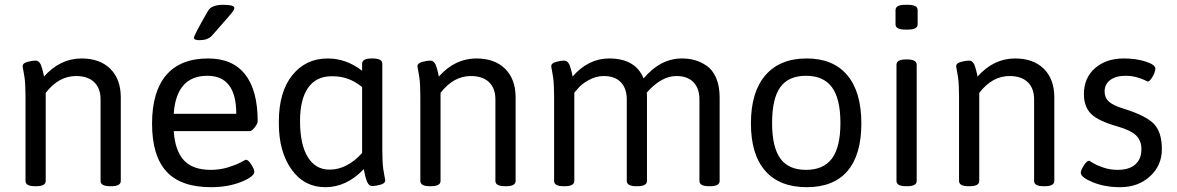

<svg xmlns="http://www.w3.org/2000/svg" viewBox="-20 -772 4890 798"><path d="M482 -367V-20Q482 2 442 2H438Q398 2 398 -20V-359Q398 -405 371.5 -430.5Q345 -456 296 -456Q224 -456 170 -386V-20Q170 2 130 2H126Q86 2 86 -20V-371Q86 -394 85 -415Q84 -436 82 -449.5Q80 -463 78 -473.5Q76 -484 75 -490Q74 -496 74 -497Q74 -509 93 -514.5Q112 -520 128 -520Q133 -520 137 -518Q141 -516 144.5 -511.5Q148 -507 150 -502.5Q152 -498 154 -490.5Q156 -483 157.5 -478.5Q159 -474 160.5 -465.5Q162 -457 163 -454Q230 -529 319 -529Q395 -529 438.5 -486Q482 -443 482 -367Z M702 -299H962Q962 -457 842 -457Q713 -457 702 -299ZM1051 -268Q1051 -259 1039 -243Q1027 -227 1018 -227H702Q708 -144 745 -105Q782 -66 856 -66Q894 -66 928 -76.5Q962 -87 981 -97.5Q1000 -108 1002 -108Q1012 -108 1024.5 -88Q1037 -68 1037 -58Q1037 -38 982.5 -16Q928 6 857 6Q732 6 672 -59Q612 -124 612 -258Q612 -391 671 -460Q730 -529 845 -529Q947 -529 999 -462.5Q1051 -396 1051 -268ZM954 -739Q954 -732 944.5 -720Q935 -708 898 -666Q875 -640 860 -623Q843 -605 809 -605Q786 -605 786 -615Q786 -625 844 -726Q859 -752 906 -752Q954 -752 954 -739Z M1485 -136V-410Q1431 -455 1364 -455H1358Q1294 -455 1260.5 -407Q1227 -359 1227 -269Q1227 -172 1259 -119.5Q1291 -67 1350 -67Q1422 -67 1485 -136ZM1581 -22Q1581 -10 1562 -4.5Q1543 1 1527 1Q1522 1 1518 -1Q1514 -3 1510.5 -8Q1507 -13 1505 -17.5Q1503 -22 1501 -30Q1499 -38 1497.5 -42.5Q1496 -47 1494.5 -56.5Q1493 -66 1492 -69Q1420 6 1333 6Q1244 6 1191.5 -68Q1139 -142 1139 -258V-267Q1139 -390 1195 -459.5Q1251 -529 1342 -529Q1419 -529 1485 -478V-507Q1485 -529 1525 -529H1529Q1569 -529 1569 -507V-148Q1569 -125 1570 -104Q1571 -83 1573 -69.5Q1575 -56 1577 -45.5Q1579 -35 1580 -29Q1581 -23 1581 -22Z M2123 -367V-20Q2123 2 2083 2H2079Q2039 2 2039 -20V-359Q2039 -405 2012.5 -430.5Q1986 -456 1937 -456Q1865 -456 1811 -386V-20Q1811 2 1771 2H1767Q1727 2 1727 -20V-371Q1727 -394 1726 -415Q1725 -436 1723 -449.5Q1721 -463 1719 -473.5Q1717 -484 1716 -490Q1715 -496 1715 -497Q1715 -509 1734 -514.5Q1753 -520 1769 -520Q1774 -520 1778 -518Q1782 -516 1785.5 -511.5Q1789 -507 1791 -502.5Q1793 -498 1795 -490.5Q1797 -483 1798.5 -478.5Q1800 -474 1801.5 -465.5Q1803 -457 1804 -454Q1871 -529 1960 -529Q2036 -529 2079.5 -486Q2123 -443 2123 -367Z M2971 -367V-20Q2971 2 2931 2H2927Q2887 2 2887 -20V-359Q2887 -404 2862.5 -430Q2838 -456 2791 -456Q2729 -456 2668 -387Q2669 -380 2669 -366V-20Q2669 2 2629 2H2625Q2585 2 2585 -20V-359Q2585 -404 2560.5 -430Q2536 -456 2489 -456Q2457 -456 2426.5 -439Q2396 -422 2382 -404L2367 -387V-20Q2367 2 2327 2H2323Q2283 2 2283 -20V-371Q2283 -394 2282 -415Q2281 -436 2279 -449.5Q2277 -463 2275 -473.5Q2273 -484 2272 -490Q2271 -496 2271 -497Q2271 -509 2290 -514.5Q2309 -520 2325 -520Q2330 -520 2334 -518Q2338 -516 2341.5 -511.5Q2345 -507 2347 -502.5Q2349 -498 2351 -490.5Q2353 -483 2354.5 -478.5Q2356 -474 2357.5 -465.5Q2359 -457 2360 -454Q2425 -529 2512 -529Q2621 -529 2655 -446Q2725 -529 2814 -529Q2842 -529 2866.5 -522.5Q2891 -516 2916 -499.5Q2941 -483 2956 -449Q2971 -415 2971 -367Z M3189 -261Q3189 -161 3223 -113.5Q3257 -66 3330 -66Q3403 -66 3438 -113.5Q3473 -161 3473 -261Q3473 -361 3438 -409Q3403 -457 3330 -457Q3257 -457 3223 -409.5Q3189 -362 3189 -261ZM3560 -259Q3560 -129 3502.5 -61.5Q3445 6 3333 6Q3220 6 3160.5 -62Q3101 -130 3101 -259Q3101 -389 3161 -459Q3221 -529 3333 -529Q3443 -529 3501.5 -459.5Q3560 -390 3560 -259Z M3790 -503V-20Q3790 2 3750 2H3746Q3706 2 3706 -20V-503Q3706 -525 3746 -525H3750Q3790 -525 3790 -503ZM3794 -730V-671Q3794 -649 3754 -649H3742Q3702 -649 3702 -671V-730Q3702 -752 3742 -752H3754Q3794 -752 3794 -730Z M4362 -367V-20Q4362 2 4322 2H4318Q4278 2 4278 -20V-359Q4278 -405 4251.5 -430.5Q4225 -456 4176 -456Q4104 -456 4050 -386V-20Q4050 2 4010 2H4006Q3966 2 3966 -20V-371Q3966 -394 3965 -415Q3964 -436 3962 -449.5Q3960 -463 3958 -473.5Q3956 -484 3955 -490Q3954 -496 3954 -497Q3954 -509 3973 -514.5Q3992 -520 4008 -520Q4013 -520 4017 -518Q4021 -516 4024.5 -511.5Q4028 -507 4030 -502.5Q4032 -498 4034 -490.5Q4036 -483 4037.5 -478.5Q4039 -474 4040.5 -465.5Q4042 -457 4043 -454Q4110 -529 4199 -529Q4275 -529 4318.5 -486Q4362 -443 4362 -367Z M4809 -152Q4809 -84 4759.5 -39Q4710 6 4636 6Q4572 6 4522 -14.5Q4472 -35 4472 -54Q4472 -64 4484.5 -84Q4497 -104 4507 -104Q4508 -104 4523 -94.5Q4538 -85 4566 -75.5Q4594 -66 4625 -66Q4673 -66 4698.5 -88.5Q4724 -111 4724 -152Q4724 -188 4701.5 -209.5Q4679 -231 4623 -247Q4545 -269 4515 -298.5Q4485 -328 4485 -381Q4485 -448 4531 -488.5Q4577 -529 4651 -529Q4702 -529 4742 -516Q4782 -503 4782 -487Q4782 -474 4770.5 -453.5Q4759 -433 4750 -433Q4749 -433 4737.5 -439Q4726 -445 4704.5 -451Q4683 -457 4659 -457Q4618 -457 4594.5 -439.5Q4571 -422 4571 -392Q4571 -366 4588.5 -350Q4606 -334 4648 -321Q4742 -292 4775.5 -257.5Q4809 -223 4809 -152Z"/></svg>

Font: mmAsap
Style: Regular
Weight: 400
Designer: Pablo Cosgaya
Foundry: Omnibus-Type
Version: Version 1.001